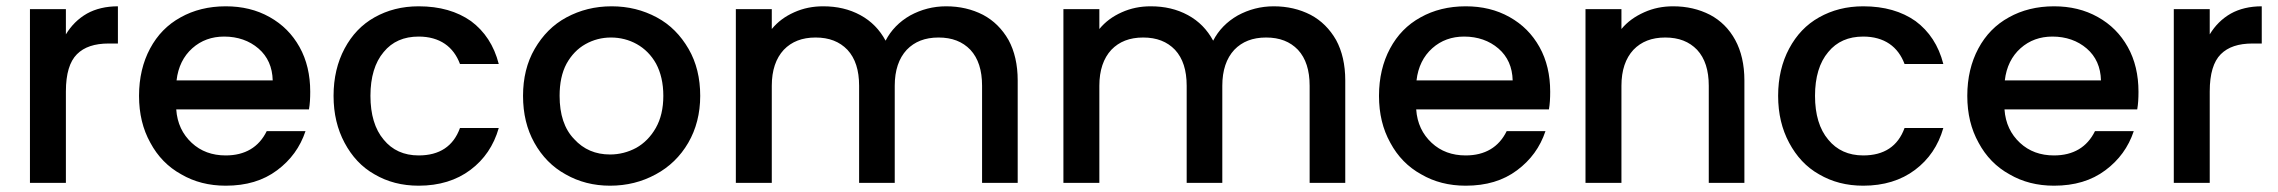

<svg xmlns="http://www.w3.org/2000/svg" viewBox="-20 -580 7224 609"><path d="M189 -471C189 -471 189 -551 189 -551C189 -551 75 -551 75 -551C75 -551 75 0 75 0C75 0 189 0 189 0C189 0 189 -290 189 -290C189 -290 189 -290 189 -290C189 -346 201 -385 224 -408C247 -431 280 -442 325 -442C325 -442 354 -442 354 -442C354 -442 354 -560 354 -560C354 -560 354 -560 354 -560C316 -560 283 -552 256 -537C228 -521 206 -499 189 -471Z M964 -289C964 -289 964 -289 964 -289C964 -342 953 -390 930 -431C907 -472 876 -503 835 -526C794 -549 748 -560 696 -560C696 -560 696 -560 696 -560C642 -560 594 -548 553 -525C511 -502 479 -469 456 -426C433 -383 421 -333 421 -276C421 -276 421 -276 421 -276C421 -219 433 -170 457 -127C480 -84 513 -50 555 -27C596 -3 643 9 696 9C696 9 696 9 696 9C761 9 815 -7 859 -40C902 -72 932 -113 949 -164C949 -164 826 -164 826 -164C826 -164 826 -164 826 -164C801 -113 757 -87 696 -87C696 -87 696 -87 696 -87C653 -87 617 -100 588 -127C559 -154 542 -189 539 -233C539 -233 960 -233 960 -233C960 -233 960 -233 960 -233C963 -250 964 -268 964 -289ZM540 -325C540 -325 540 -325 540 -325C545 -368 562 -402 590 -427C618 -452 652 -464 691 -464C691 -464 691 -464 691 -464C734 -464 771 -451 800 -426C829 -401 844 -367 845 -325C845 -325 540 -325 540 -325Z M1038 -276C1038 -276 1038 -276 1038 -276C1038 -219 1050 -170 1073 -127C1096 -84 1127 -50 1168 -27C1209 -3 1255 9 1308 9C1308 9 1308 9 1308 9C1373 9 1428 -8 1472 -41C1516 -74 1546 -118 1562 -174C1562 -174 1439 -174 1439 -174C1439 -174 1439 -174 1439 -174C1418 -116 1374 -87 1308 -87C1308 -87 1308 -87 1308 -87C1261 -87 1224 -104 1197 -137C1169 -170 1155 -217 1155 -276C1155 -276 1155 -276 1155 -276C1155 -335 1169 -382 1197 -415C1224 -448 1261 -464 1308 -464C1308 -464 1308 -464 1308 -464C1341 -464 1369 -456 1391 -441C1413 -426 1429 -404 1439 -377C1439 -377 1562 -377 1562 -377C1562 -377 1562 -377 1562 -377C1547 -436 1517 -481 1474 -513C1430 -544 1375 -560 1308 -560C1308 -560 1308 -560 1308 -560C1255 -560 1209 -548 1168 -525C1127 -502 1096 -469 1073 -426C1050 -383 1038 -333 1038 -276Z M1915 9C1915 9 1915 9 1915 9C1968 9 2016 -3 2060 -27C2103 -50 2138 -84 2163 -127C2188 -170 2201 -220 2201 -276C2201 -276 2201 -276 2201 -276C2201 -332 2189 -382 2164 -425C2139 -468 2106 -502 2063 -525C2020 -548 1973 -560 1920 -560C1920 -560 1920 -560 1920 -560C1867 -560 1820 -548 1777 -525C1734 -502 1701 -468 1676 -425C1651 -382 1639 -332 1639 -276C1639 -276 1639 -276 1639 -276C1639 -219 1651 -170 1675 -127C1699 -84 1732 -50 1774 -27C1816 -3 1863 9 1915 9ZM1915 -90C1915 -90 1915 -90 1915 -90C1869 -90 1831 -106 1801 -139C1770 -171 1755 -217 1755 -276C1755 -276 1755 -276 1755 -276C1755 -316 1762 -350 1777 -378C1792 -405 1812 -426 1837 -440C1862 -454 1889 -461 1918 -461C1918 -461 1918 -461 1918 -461C1947 -461 1975 -454 2000 -440C2025 -426 2046 -405 2061 -378C2076 -350 2084 -316 2084 -276C2084 -276 2084 -276 2084 -276C2084 -236 2076 -202 2060 -174C2044 -146 2023 -125 1998 -111C1972 -97 1944 -90 1915 -90Z M2981 -560C2981 -560 2981 -560 2981 -560C2940 -560 2902 -550 2867 -531C2832 -511 2806 -484 2789 -451C2789 -451 2789 -451 2789 -451C2770 -486 2744 -513 2709 -532C2674 -551 2635 -560 2591 -560C2591 -560 2591 -560 2591 -560C2558 -560 2528 -554 2499 -541C2470 -528 2447 -511 2428 -488C2428 -488 2428 -551 2428 -551C2428 -551 2314 -551 2314 -551C2314 -551 2314 0 2314 0C2314 0 2428 0 2428 0C2428 0 2428 -308 2428 -308C2428 -308 2428 -308 2428 -308C2428 -357 2441 -395 2466 -422C2491 -448 2524 -461 2567 -461C2567 -461 2567 -461 2567 -461C2610 -461 2643 -448 2668 -422C2693 -395 2705 -357 2705 -308C2705 -308 2705 0 2705 0C2705 0 2818 0 2818 0C2818 0 2818 -308 2818 -308C2818 -308 2818 -308 2818 -308C2818 -357 2831 -395 2856 -422C2881 -448 2914 -461 2957 -461C2957 -461 2957 -461 2957 -461C3000 -461 3033 -448 3058 -422C3083 -395 3095 -357 3095 -308C3095 -308 3095 0 3095 0C3095 0 3208 0 3208 0C3208 0 3208 -325 3208 -325C3208 -325 3208 -325 3208 -325C3208 -375 3198 -418 3179 -453C3159 -488 3132 -515 3098 -533C3063 -551 3024 -560 2981 -560Z M4020 -560C4020 -560 4020 -560 4020 -560C3979 -560 3941 -550 3906 -531C3871 -511 3845 -484 3828 -451C3828 -451 3828 -451 3828 -451C3809 -486 3783 -513 3748 -532C3713 -551 3674 -560 3630 -560C3630 -560 3630 -560 3630 -560C3597 -560 3567 -554 3538 -541C3509 -528 3486 -511 3467 -488C3467 -488 3467 -551 3467 -551C3467 -551 3353 -551 3353 -551C3353 -551 3353 0 3353 0C3353 0 3467 0 3467 0C3467 0 3467 -308 3467 -308C3467 -308 3467 -308 3467 -308C3467 -357 3480 -395 3505 -422C3530 -448 3563 -461 3606 -461C3606 -461 3606 -461 3606 -461C3649 -461 3682 -448 3707 -422C3732 -395 3744 -357 3744 -308C3744 -308 3744 0 3744 0C3744 0 3857 0 3857 0C3857 0 3857 -308 3857 -308C3857 -308 3857 -308 3857 -308C3857 -357 3870 -395 3895 -422C3920 -448 3953 -461 3996 -461C3996 -461 3996 -461 3996 -461C4039 -461 4072 -448 4097 -422C4122 -395 4134 -357 4134 -308C4134 -308 4134 0 4134 0C4134 0 4247 0 4247 0C4247 0 4247 -325 4247 -325C4247 -325 4247 -325 4247 -325C4247 -375 4237 -418 4218 -453C4198 -488 4171 -515 4137 -533C4102 -551 4063 -560 4020 -560Z M4897 -289C4897 -289 4897 -289 4897 -289C4897 -342 4886 -390 4863 -431C4840 -472 4809 -503 4768 -526C4727 -549 4681 -560 4629 -560C4629 -560 4629 -560 4629 -560C4575 -560 4527 -548 4486 -525C4444 -502 4412 -469 4389 -426C4366 -383 4354 -333 4354 -276C4354 -276 4354 -276 4354 -276C4354 -219 4366 -170 4390 -127C4413 -84 4446 -50 4488 -27C4529 -3 4576 9 4629 9C4629 9 4629 9 4629 9C4694 9 4748 -7 4792 -40C4835 -72 4865 -113 4882 -164C4882 -164 4759 -164 4759 -164C4759 -164 4759 -164 4759 -164C4734 -113 4690 -87 4629 -87C4629 -87 4629 -87 4629 -87C4586 -87 4550 -100 4521 -127C4492 -154 4475 -189 4472 -233C4472 -233 4893 -233 4893 -233C4893 -233 4893 -233 4893 -233C4896 -250 4897 -268 4897 -289ZM4473 -325C4473 -325 4473 -325 4473 -325C4478 -368 4495 -402 4523 -427C4551 -452 4585 -464 4624 -464C4624 -464 4624 -464 4624 -464C4667 -464 4704 -451 4733 -426C4762 -401 4777 -367 4778 -325C4778 -325 4473 -325 4473 -325Z M5287 -560C5287 -560 5287 -560 5287 -560C5254 -560 5224 -554 5195 -541C5166 -528 5142 -511 5123 -488C5123 -488 5123 -551 5123 -551C5123 -551 5009 -551 5009 -551C5009 -551 5009 0 5009 0C5009 0 5123 0 5123 0C5123 0 5123 -308 5123 -308C5123 -308 5123 -308 5123 -308C5123 -357 5136 -395 5161 -422C5186 -448 5219 -461 5262 -461C5262 -461 5262 -461 5262 -461C5305 -461 5338 -448 5363 -422C5388 -395 5400 -357 5400 -308C5400 -308 5400 0 5400 0C5400 0 5513 0 5513 0C5513 0 5513 -325 5513 -325C5513 -325 5513 -325 5513 -325C5513 -375 5503 -418 5484 -453C5465 -488 5438 -515 5404 -533C5369 -551 5330 -560 5287 -560Z M5620 -276C5620 -276 5620 -276 5620 -276C5620 -219 5632 -170 5655 -127C5678 -84 5709 -50 5750 -27C5791 -3 5837 9 5890 9C5890 9 5890 9 5890 9C5955 9 6010 -8 6054 -41C6098 -74 6128 -118 6144 -174C6144 -174 6021 -174 6021 -174C6021 -174 6021 -174 6021 -174C6000 -116 5956 -87 5890 -87C5890 -87 5890 -87 5890 -87C5843 -87 5806 -104 5779 -137C5751 -170 5737 -217 5737 -276C5737 -276 5737 -276 5737 -276C5737 -335 5751 -382 5779 -415C5806 -448 5843 -464 5890 -464C5890 -464 5890 -464 5890 -464C5923 -464 5951 -456 5973 -441C5995 -426 6011 -404 6021 -377C6021 -377 6144 -377 6144 -377C6144 -377 6144 -377 6144 -377C6129 -436 6099 -481 6056 -513C6012 -544 5957 -560 5890 -560C5890 -560 5890 -560 5890 -560C5837 -560 5791 -548 5750 -525C5709 -502 5678 -469 5655 -426C5632 -383 5620 -333 5620 -276Z M6763 -289C6763 -289 6763 -289 6763 -289C6763 -342 6752 -390 6729 -431C6706 -472 6675 -503 6634 -526C6593 -549 6547 -560 6495 -560C6495 -560 6495 -560 6495 -560C6441 -560 6393 -548 6352 -525C6310 -502 6278 -469 6255 -426C6232 -383 6220 -333 6220 -276C6220 -276 6220 -276 6220 -276C6220 -219 6232 -170 6256 -127C6279 -84 6312 -50 6354 -27C6395 -3 6442 9 6495 9C6495 9 6495 9 6495 9C6560 9 6614 -7 6658 -40C6701 -72 6731 -113 6748 -164C6748 -164 6625 -164 6625 -164C6625 -164 6625 -164 6625 -164C6600 -113 6556 -87 6495 -87C6495 -87 6495 -87 6495 -87C6452 -87 6416 -100 6387 -127C6358 -154 6341 -189 6338 -233C6338 -233 6759 -233 6759 -233C6759 -233 6759 -233 6759 -233C6762 -250 6763 -268 6763 -289ZM6339 -325C6339 -325 6339 -325 6339 -325C6344 -368 6361 -402 6389 -427C6417 -452 6451 -464 6490 -464C6490 -464 6490 -464 6490 -464C6533 -464 6570 -451 6599 -426C6628 -401 6643 -367 6644 -325C6644 -325 6339 -325 6339 -325Z M6989 -471C6989 -471 6989 -551 6989 -551C6989 -551 6875 -551 6875 -551C6875 -551 6875 0 6875 0C6875 0 6989 0 6989 0C6989 0 6989 -290 6989 -290C6989 -290 6989 -290 6989 -290C6989 -346 7001 -385 7024 -408C7047 -431 7080 -442 7125 -442C7125 -442 7154 -442 7154 -442C7154 -442 7154 -560 7154 -560C7154 -560 7154 -560 7154 -560C7116 -560 7083 -552 7056 -537C7028 -521 7006 -499 6989 -471Z"/></svg>

Font: Girnar Poppins
Style: Medium
Weight: 500
Designer: Ninad Kale (Devanagari), Jonny Pinhorn (Latin)
Foundry: Indian Type Foundry
Version: ""